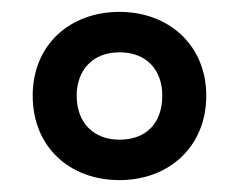

<svg xmlns="http://www.w3.org/2000/svg" viewBox="-20 -743 403 323"><path d="M181 -440C264 -440 327 -496 327 -582C327 -667 264 -723 181 -723C98 -723 35 -668 35 -582C35 -496 97 -440 181 -440ZM181 -508C138 -508 109 -536 109 -582C109 -624 135 -655 181 -655C226 -655 253 -626 253 -582C253 -536 226 -508 181 -508Z"/></svg>

Font: Noto Sans Lao Looped ExtraCondensed SemiBold
Style: Regular
Weight: 600
Width: 2
Designer: Mark Frömberg, Ben Mitchell
Foundry: The Fontpad Ltd
Version: Version 1.002